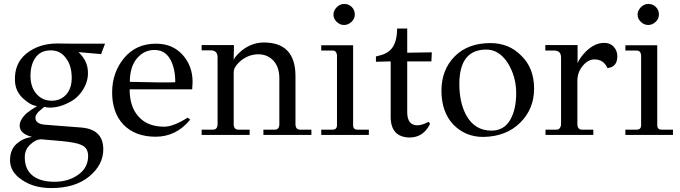

<svg xmlns="http://www.w3.org/2000/svg" viewBox="-20 -686 3456 976"><path d="M353 -464H514L494 -411L379 -421Q426 -377 427 -320Q429 -275 403 -232Q377 -189 336 -168Q284 -139 233 -139Q217 -139 205 -143L177 -119Q160 -102 160 -88Q160 -65 186 -56Q198 -52 234 -50L390 -38Q505 -30 505 73Q505 152 433.5 211Q362 270 241 270Q151 270 91 228Q31 188 31 128.5Q31 69 72 39Q99 16 143 10Q80 -6 80 -47Q80 -78 116 -111Q130 -123 169 -147Q139 -148 98 -185Q57 -222 56 -278Q53 -365 115 -414.5Q177 -464 269 -465Q322 -465 353 -464ZM319 -385Q290 -430 238.5 -430Q187 -430 161 -394Q135 -358 135 -300.5Q135 -243 165.5 -208.5Q196 -174 242.5 -174Q289 -174 317.5 -206.5Q346 -239 344.5 -295.5Q343 -352 319 -385ZM292 31 188 22Q161 23 136 47Q106 72 106 113Q106 175 145.5 206.5Q185 238 256.5 238Q328 238 378 202Q428 166 428 107Q428 66 394 51Q367 38 292 31Z M957 -232H639Q639 -144 683 -95Q728 -42 815 -42Q861 -42 934 -88L947 -78Q876 9 771 9Q666 9 606 -54Q550 -115 550 -216Q550 -317 610.5 -390.5Q671 -464 773 -464Q857 -464 908 -407.5Q959 -351 959 -269Q959 -258 957 -232ZM871 -268Q871 -340 844.5 -386Q818 -432 765 -432Q712 -432 676 -389Q640 -346 640 -270Q827 -265 871 -268Z M1563 -27V0H1319V-27H1378Q1397 -27 1400 -50V-287Q1400 -345 1370 -377.5Q1340 -410 1293 -410Q1246 -410 1206 -379Q1168 -347 1168 -319V-50Q1171 -27 1191 -27H1249V0H1005V-27H1063Q1083 -27 1086 -50V-396Q1085 -430 1052 -430H1005V-457H1169V-430Q1168 -418 1168 -402V-382Q1176 -401 1210 -430Q1261 -470 1321 -470Q1482 -470 1482 -299V-50Q1485 -27 1505 -27Z M1730 -666Q1752 -666 1767.5 -651Q1783 -636 1783.5 -613.5Q1784 -591 1767 -575Q1750 -559 1729 -559Q1708 -559 1691.5 -575Q1675 -591 1675 -611.5Q1675 -632 1691.5 -649Q1708 -666 1730 -666ZM1775 -456V-50Q1775 -27 1797 -27H1855V0H1613V-27H1671Q1693 -27 1693 -50V-406Q1690 -429 1671 -429H1613V-456Z M1999 -541H2050V-418L2175 -420L2173 -374H2050V-116Q2050 -49 2102 -49Q2125 -49 2159 -67L2166 -56Q2132 13 2062 13Q1966 11 1966 -92V-374L1891 -372V-399Q1898 -401 1910 -404Q1956 -415 1977 -447.5Q1998 -480 1999 -541Z M2631 -402Q2695 -339 2695 -235.5Q2695 -132 2624 -62Q2553 8 2438 10Q2347 11 2284 -53Q2224 -118 2224 -224.5Q2224 -331 2291 -399Q2358 -467 2473 -467Q2568 -467 2631 -402ZM2478 -22Q2541 -22 2572.5 -75Q2604 -128 2604 -212.5Q2604 -297 2561 -366Q2517 -434 2452 -434Q2315 -434 2315 -259Q2315 -166 2349 -102Q2392 -22 2478 -22Z M2832 -50V-395Q2831 -429 2798 -429H2752V-457H2916V-365Q2927 -392 2957 -423Q3002 -468 3052 -468Q3082 -468 3100 -448Q3118 -428 3118 -400Q3118 -345 3068 -340Q3048 -384 3002 -384Q2969 -384 2942 -351Q2915 -318 2915 -276V-50Q2918 -27 2938 -27H2996V0H2753V-27H2809Q2827 -27 2832 -50Z M3276 -666Q3298 -666 3313.5 -651Q3329 -636 3329.5 -613.5Q3330 -591 3313 -575Q3296 -559 3275 -559Q3254 -559 3237.5 -575Q3221 -591 3221 -611.5Q3221 -632 3237.5 -649Q3254 -666 3276 -666ZM3321 -456V-50Q3321 -27 3343 -27H3401V0H3159V-27H3217Q3239 -27 3239 -50V-406Q3236 -429 3217 -429H3159V-456Z"/></svg>

Font: GFS Didot
Style: Regular
Weight: 400
Designer: Takis Katsoulidis and George D. Matthiopoulos
Foundry: Takis Katsoulidis and George D. Matthiopoulos
Version: Version 1.0